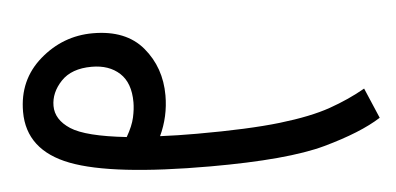

<svg xmlns="http://www.w3.org/2000/svg" viewBox="-35 -391 975 473"><g transform="rotate(-5 452.0 -155.0)"><path d="M894 -62 862 -137Q822 -114 773.5 -97Q725 -80 647.5 -71Q570 -62 442 -62Q393 -62 351 -64Q373 -111 373 -163Q373 -232 331.5 -281.5Q290 -331 208 -331Q134 -331 77 -281.5Q20 -232 20 -153Q20 -58 123 -18.5Q226 21 468 21Q660 21 752 -4.5Q844 -30 894 -62ZM96 -161Q96 -194 122 -221.5Q148 -249 198 -249Q241 -249 267 -225Q293 -201 293 -153Q293 -136 288.5 -115.5Q284 -95 269 -69Q168 -80 132 -103.5Q96 -127 96 -161Z"/></g></svg>

Font: Noto Sans Arabic UI
Style: Regular
Weight: 400
Designer: Nadine Chahine - Monotype Design Team
Foundry: Monotype Imaging Inc.
Version: Version 1.900